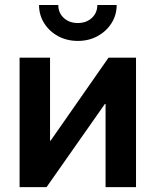

<svg xmlns="http://www.w3.org/2000/svg" viewBox="-20 -765 636 785"><path d="M536.1 0H411.6V-339.8H408.7L170.4 0H60.1V-529.3H184.6V-189.9H187L423.8 -529.3H536.1ZM298.3 -597.7Q253.4 -597.7 217.5 -617.2Q181.6 -636.7 160.6 -670.2Q139.6 -703.6 139.6 -744.6H218.3Q218.3 -712.4 240.7 -691.7Q263.2 -670.9 298.3 -670.9Q333 -670.9 355.5 -691.7Q377.9 -712.4 377.9 -744.6H457Q457 -703.6 436 -670.4Q415 -637.2 379.2 -617.4Q343.3 -597.7 298.3 -597.7Z"/></svg>

Font: Inter 24pt SemiBold
Style: Regular
Weight: 600
Designer: Rasmus Andersson
Foundry: rsms
Version: Version 4.001;git-66647c0bb